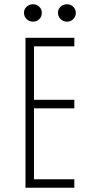

<svg xmlns="http://www.w3.org/2000/svg" viewBox="-20 -884 450 904"><path d="M100 -706H330V-666H140V-414H330V-374H140V-40H330V0H100ZM253 -824Q253 -841 265.5 -852.5Q278 -864 296 -864Q313 -864 325 -852Q337 -840 337 -824Q337 -806 325 -794Q313 -782 296 -782Q278 -782 265.5 -794Q253 -806 253 -824ZM93 -824Q93 -841 105.5 -852.5Q118 -864 136 -864Q153 -864 165 -852Q177 -840 177 -824Q177 -806 165 -794Q153 -782 136 -782Q118 -782 105.5 -794Q93 -806 93 -824Z"/></svg>

Font: Lineal Thin
Style: Regular
Weight: 200
Designer: Created by Frank Adebiaye with contributions from Anton Moglia & Ariel Martín Pérez
Created by Frank ADEBIAYE with FontF
Foundry: Velvetyne Type Foundry
Version: Version 2.000;Glyphs 3.2 (3227)